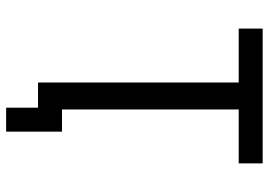

<svg xmlns="http://www.w3.org/2000/svg" viewBox="-145 -627 876 626"><g transform="rotate(90 293.0 -314.0)"><path d="M249 0V-654.3H73.2V-732.4H512.7V-654.3H336.9V-78.1H409.2V104H331.1V0Z"/></g></svg>

Font: Consola Mono
Style: Book
Weight: 400
Monospace: yes
Version: Version 2.001